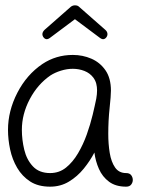

<svg xmlns="http://www.w3.org/2000/svg" viewBox="-20 -692 528 720"><path d="M168 8Q123 8 93 -11.5Q63 -31 44.5 -62.5Q26 -94 18 -131.5Q10 -169 10 -205Q10 -276 45 -344Q80 -412 139 -452Q190 -486 253 -486Q290 -486 322.5 -472Q355 -458 375.5 -428.5Q396 -399 396 -352Q396 -333 391 -286.5Q386 -240 386 -190Q386 -152 391.5 -118.5Q397 -85 411.5 -64Q426 -43 453 -43Q466 -43 472 -35Q478 -27 478 -17Q478 -8 472 0Q466 8 453 8Q414 8 389 -10.5Q364 -29 351 -58.5Q338 -88 334 -120Q318 -89 294 -59.5Q270 -30 238.5 -11Q207 8 168 8ZM168 -43Q202 -43 227.5 -63.5Q253 -84 272.5 -117Q292 -150 305.5 -188Q319 -226 327.5 -261.5Q336 -297 341 -322Q344 -339 344 -353Q344 -366 341 -378Q338 -390 330 -401Q317 -418 296.5 -426Q276 -434 253 -434Q231 -434 208.5 -427Q186 -420 169 -409Q121 -376 91.5 -320Q62 -264 62 -205Q62 -168 71 -130.5Q80 -93 103.5 -68Q127 -43 168 -43ZM156 -545Q149 -545 144 -551Q139 -557 139 -564Q139 -572 147 -580L246 -667Q253 -672 261 -672Q271 -672 276 -667L375 -580Q383 -573 383 -564Q383 -557 378 -551Q373 -545 366 -545Q362 -545 356 -549L261 -620L166 -549Q160 -545 156 -545Z"/></svg>

Font: Twinkle Star
Style: Regular
Weight: 400
Designer: Robert E. Leuschke
Foundry: Robert E. Leuschke
Version: Version 2.010; ttfautohint (v1.8.3)